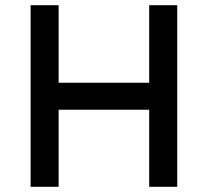

<svg xmlns="http://www.w3.org/2000/svg" viewBox="-20 -720 801 740"><path d="M206 0H98V-700H206ZM663 0H555V-700H663ZM603 -401V-297H145L146 -401Z"/></svg>

Font: Lexend
Style: Regular
Weight: 400
Designer: Thomas Jockin
Foundry: Lexend
Version: Version 1.000